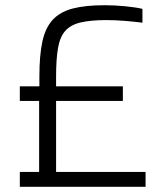

<svg xmlns="http://www.w3.org/2000/svg" viewBox="-20 -716 626 736"><path d="M56 0V-57H130V-329H56V-385H131V-423Q131 -504 142.5 -557Q154 -610 182.5 -640.5Q211 -671 259.5 -683.5Q308 -696 381 -696Q420 -696 460.5 -692Q501 -688 526 -682V-629Q496 -633 458.5 -636Q421 -639 388 -639Q328 -639 289.5 -630Q251 -621 230.5 -598Q210 -575 202.5 -532.5Q195 -490 195 -423V-385H451V-329H195V-57H538V0Z"/></svg>

Font: Saira Light
Style: Regular
Weight: 300
Designer: Hector Gatti with collaboration of the Omnibus-Type team
Foundry: Omnibus-Type
Version: Version 1.100; ttfautohint (v1.8.3)